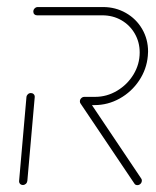

<svg xmlns="http://www.w3.org/2000/svg" viewBox="-20 -539 455 559"><path d="M46.7 -0.4Q41.5 -0.4 38.3 -3.9Q35.2 -7.4 35.6 -12.2L57 -256.3Q57.4 -261.1 61.1 -264.6Q64.8 -268.1 70 -268.1Q74.8 -268.1 78.1 -264.8Q81.5 -261.5 81.1 -256.3L59.6 -12.2Q58.9 -7 55.2 -3.7Q51.5 -0.4 46.7 -0.4ZM393 -13.7Q393 -7.8 389.1 -3.9Q385.2 0 380 0Q373.7 0 371.1 -4.8L214.4 -237.8Q212.6 -240.4 212.6 -243.7Q212.6 -249.3 216.5 -253.1Q220.4 -257 225.6 -257Q228.5 -257 230.9 -255.7Q233.3 -254.4 234.8 -252.2L391.1 -19.3Q393 -16.7 393 -13.7ZM212.6 -244.1Q212.6 -249.3 216.5 -253.1Q220.4 -257 225.6 -257H257Q291.1 -257 320.9 -274.8Q350.7 -292.6 368.7 -322.2Q386.7 -351.9 386.7 -386.3Q386.7 -416.3 372.4 -441.1Q358.1 -465.9 333.3 -480.2Q308.5 -494.4 277.8 -494.4H87.8Q83 -494.4 80 -497.4Q77 -500.4 77 -505.2Q77 -510.7 80.9 -514.6Q84.8 -518.5 90 -518.5H280Q316.3 -518.5 346.5 -501.3Q376.7 -484.1 393.9 -454.4Q411.1 -424.8 411.1 -388.9Q411.1 -385.2 410.4 -376.3Q407 -337.4 385 -304.4Q363 -271.5 328.5 -252.2Q294.1 -233 255.2 -233H223.7Q218.9 -233 215.7 -236.1Q212.6 -239.3 212.6 -244.1Z"/></svg>

Font: 26F Galaxy Sans Thin
Style: Italic
Weight: 100
Italic angle: -4.99998°
Designer: C₂₉H₂₅N₃O₅
Version: Version 1.200